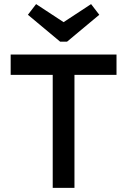

<svg xmlns="http://www.w3.org/2000/svg" viewBox="-20 -916 620 936"><path d="M237 0V-551H32V-650H548V-551H343V0ZM273 -713 116 -844 156 -896 290 -808 424 -896 464 -844 307 -713Z"/></svg>

Font: Sometype Mono SemiBold
Style: Regular
Weight: 600
Designer: Ryoichi Tsunekawa
Foundry: Dharma Type
Version: Version 1.001